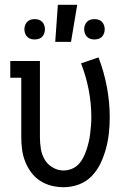

<svg xmlns="http://www.w3.org/2000/svg" viewBox="-20 -775 540 803"><path d="M246 8Q220 8 194.5 1.5Q169 -5 147.5 -19Q126 -33 110.5 -54Q95 -75 85.5 -99Q76 -123 72.5 -148.5Q69 -174 69 -200V-450H23V-520H147V-200Q147 -176 151 -152Q155 -128 167 -107.5Q179 -87 200.5 -74.5Q222 -62 245 -62Q263 -62 279.5 -68.5Q296 -75 308 -87.5Q320 -100 328 -115.5Q336 -131 341.5 -147.5Q347 -164 351 -181Q355 -198 357 -215Q359 -232 360.5 -249.5Q362 -267 362 -285Q362 -342 351 -399Q340 -456 319 -510L392 -535Q415 -475 427 -411.5Q439 -348 439 -284Q439 -252 435.5 -219Q432 -186 423.5 -154.5Q415 -123 401 -93Q387 -63 364 -39Q341 -15 310 -3.5Q279 8 246 8ZM211 -600 222 -755H303L277 -600ZM375 -610Q366 -610 358 -612.5Q350 -615 344 -621Q338 -627 335 -635.5Q332 -644 332 -653Q332 -661 335 -669.5Q338 -678 344 -684Q350 -690 358 -692.5Q366 -695 375 -695Q384 -695 392 -692.5Q400 -690 406 -684Q412 -678 415 -669.5Q418 -661 418 -653Q418 -644 415 -635.5Q412 -627 406 -621Q400 -615 392 -612.5Q384 -610 375 -610ZM125 -610Q116 -610 108 -612.5Q100 -615 94 -621Q88 -627 85 -635.5Q82 -644 82 -653Q82 -661 85 -669.5Q88 -678 94 -684Q100 -690 108 -692.5Q116 -695 125 -695Q134 -695 142 -692.5Q150 -690 156 -684Q162 -678 165 -669.5Q168 -661 168 -653Q168 -644 165 -635.5Q162 -627 156 -621Q150 -615 142 -612.5Q134 -610 125 -610Z"/></svg>

Font: Iosevka Curly Slab
Style: Regular
Weight: 400
Monospace: yes
Designer: Belleve Invis
Foundry: Belleve Invis
Version: Version 22.1.2; ttfautohint (v1.8.4)